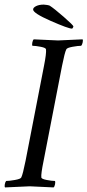

<svg xmlns="http://www.w3.org/2000/svg" viewBox="-27 -819 383 842"><path d="M289.1 -693.4Q272.9 -693.4 195.6 -727.3Q118.2 -761.2 118.2 -777.3Q118.2 -785.6 131.3 -792.2Q144.5 -798.8 165 -798.8Q170.4 -798.8 179.9 -797.1Q189.5 -795.4 191.4 -793.9Q210.4 -781.7 252.7 -744.9Q294.9 -708 294.9 -703.1Q294.9 -701.2 292.5 -697.3Q290 -693.4 289.1 -693.4ZM227.5 -641.6Q239.7 -641.6 335 -646.5Q337.9 -642.6 335.4 -632.3Q333 -622.1 329.1 -618.2Q315.4 -618.2 291 -613.8Q266.6 -609.4 263.7 -602.5Q256.8 -588.9 245.1 -530.3L164.1 -113.3Q152.3 -55.7 154.3 -41Q154.8 -34.2 177.5 -29.8Q200.2 -25.4 213.9 -25.4Q216.3 -22 214.4 -11.2Q212.4 -0.5 208 2.9Q115.2 -2 103.5 -2Q90.3 -2 -4.9 2.9Q-7.8 -1 -5.9 -11.2Q-3.9 -21.5 0 -25.4Q13.7 -25.4 38.6 -29.8Q63.5 -34.2 66.4 -41Q73.2 -54.7 85 -113.3L166 -530.3Q176.8 -585 174.8 -602.5Q174.3 -609.4 151.6 -613.8Q128.9 -618.2 115.2 -618.2Q112.8 -621.6 114.7 -632.3Q116.7 -643.1 121.1 -646.5Q213.9 -641.6 227.5 -641.6Z"/></svg>

Font: Crimson
Style: Italic
Weight: 400
Italic angle: -11°
Version: Version 0.8